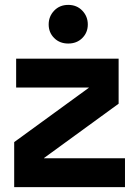

<svg xmlns="http://www.w3.org/2000/svg" viewBox="-20 -765 557 785"><path d="M38 0V-184L343 -406V-407H46V-525H465V-341L160 -119V-118H491V0ZM259 -587Q224 -587 201.5 -609.5Q179 -632 179 -665Q179 -698 201.5 -721.5Q224 -745 259 -745Q294 -745 316.5 -721.5Q339 -698 339 -665Q339 -632 316.5 -609.5Q294 -587 259 -587Z"/></svg>

Font: TikTok Sans 24pt
Style: Bold
Weight: 700
Version: Version 4.000